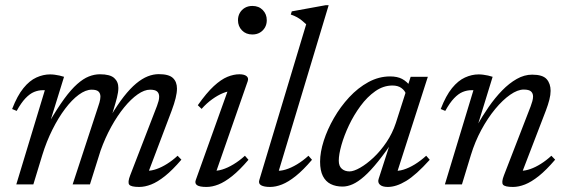

<svg xmlns="http://www.w3.org/2000/svg" viewBox="-20 -730 2242 760"><path d="M562.5 -35.5 563.5 -54Q580 -54 600 -61Q620 -68 641.5 -81.5Q663 -95 683 -113.5L698 -98Q663 -57 633.2 -33.2Q603.5 -9.5 578.5 0.2Q553.5 10 531 10Q498.5 10 491.5 0.8Q484.5 -8.5 495.5 -36.5L601.5 -311Q605.5 -321.5 607.8 -330.5Q610 -339.5 610 -347.5Q610 -360.5 602 -367.8Q594 -375 574 -375Q551.5 -375 525 -356.5Q498.5 -338 471.5 -305Q444.5 -272 420.2 -228Q396 -184 378 -133.5L336 0H267.5L369.5 -311Q372 -318 373.8 -324.5Q375.5 -331 376.5 -336.8Q377.5 -342.5 377.5 -347.5Q377.5 -360.5 369.8 -367.8Q362 -375 343 -375Q319 -375 291.8 -355Q264.5 -335 237.8 -299.5Q211 -264 187.5 -217Q164 -170 147.5 -116.5L112 0H44.5L157.5 -373Q155.5 -373 153.8 -373Q152 -373 150 -373Q132 -373 115 -366Q98 -359 81 -341.2Q64 -323.5 46 -291L28 -298.5Q48.5 -351.5 72.8 -381.2Q97 -411 124 -423.2Q151 -435.5 178 -435.5Q187.5 -435.5 196.8 -434.2Q206 -433 215.2 -431Q224.5 -429 233.5 -426L177.5 -245H174Q207 -301.5 234.2 -338.8Q261.5 -376 285.5 -397.2Q309.5 -418.5 331.5 -427.2Q353.5 -436 375.5 -436Q415.5 -436 432 -421.2Q448.5 -406.5 448.5 -382Q448.5 -365.5 443 -343.8Q437.5 -322 428.5 -293L421 -268.5H417Q445 -315.5 470.2 -347.8Q495.5 -380 519 -399.5Q542.5 -419 564.8 -427.8Q587 -436.5 608.5 -436.5Q648.5 -436.5 664.5 -421.2Q680.5 -406 680.5 -379.5Q680.5 -363 675.2 -341.5Q670 -320 659.5 -292Z M755 -17.5 885 -380.5 899.5 -369.5Q883.5 -370 862.8 -361.5Q842 -353 820 -337.2Q798 -321.5 778 -299L763 -313.5Q797.5 -362.5 826.2 -389Q855 -415.5 880 -425.8Q905 -436 927.5 -436Q946.5 -436 955.8 -428.8Q965 -421.5 960.5 -408.5L830.5 -35.5L822 -54.5Q838.5 -52.5 859.8 -59Q881 -65.5 904.2 -79.5Q927.5 -93.5 949.5 -113.5L963.5 -97.5Q928.5 -56.5 899 -33Q869.5 -9.5 844.8 0.2Q820 10 797.5 10Q770 10 760 3Q750 -4 755 -17.5ZM922 -650Q922 -666 929.2 -678.8Q936.5 -691.5 949.2 -699Q962 -706.5 979 -706.5Q1004.5 -706.5 1020.2 -690.2Q1036 -674 1036 -650Q1036 -634 1028.8 -621.2Q1021.5 -608.5 1008.8 -601Q996 -593.5 979 -593.5Q953.5 -593.5 937.8 -609.8Q922 -626 922 -650Z M1192 -634Q1183 -642.5 1174.5 -649.2Q1166 -656 1155.8 -661.8Q1145.5 -667.5 1131 -672.5L1135 -685L1269.5 -709.5H1281L1079.5 -40.5L1073.5 -54.5Q1090 -52.5 1111.2 -59Q1132.5 -65.5 1155.8 -79.5Q1179 -93.5 1201 -113.5L1215 -97.5Q1180 -56.5 1150.5 -33Q1121 -9.5 1096.2 0.2Q1071.5 10 1049 10Q1025.5 10 1013.8 3.5Q1002 -3 1006.5 -17.5Z M1479 -22.5 1531 -183.5H1544Q1506.5 -128 1476.5 -90.8Q1446.5 -53.5 1421.8 -31.8Q1397 -10 1376.2 -0.8Q1355.5 8.5 1336 8.5Q1309 8.5 1289 -1.5Q1269 -11.5 1258 -33.2Q1247 -55 1247 -90Q1247 -127.5 1261.5 -172.8Q1276 -218 1301.8 -262.8Q1327.5 -307.5 1362.2 -345Q1397 -382.5 1438.2 -405Q1479.5 -427.5 1524 -427.5Q1553 -427.5 1571.8 -417.5Q1590.5 -407.5 1606 -387L1586 -360Q1582 -372 1568.5 -381.8Q1555 -391.5 1533.5 -391.5Q1497.5 -391.5 1465.5 -369Q1433.5 -346.5 1407 -310.5Q1380.5 -274.5 1361.2 -233.8Q1342 -193 1331.5 -155.8Q1321 -118.5 1321 -94Q1321 -72.5 1333 -62Q1345 -51.5 1363.5 -51.5Q1380 -51.5 1405.5 -66Q1431 -80.5 1458.5 -106.2Q1486 -132 1509.8 -167.2Q1533.5 -202.5 1547 -243.5L1605.5 -426H1666H1673.5L1548 -35.5L1539.5 -54.5Q1556 -52 1577.2 -58.5Q1598.5 -65 1621.8 -79.2Q1645 -93.5 1667 -113.5L1681 -97.5Q1627 -37.5 1587.8 -13.8Q1548.5 10 1515 10Q1493.5 10 1483.8 1Q1474 -8 1479 -22.5Z M1742.5 -291 1724.5 -298.5Q1745 -351.5 1769.2 -381.2Q1793.5 -411 1820.5 -423.2Q1847.5 -435.5 1874.5 -435.5Q1884 -435.5 1893.2 -434.2Q1902.5 -433 1911.8 -431Q1921 -429 1930 -426L1870 -231H1867Q1889 -270 1914.2 -306.5Q1939.5 -343 1967.5 -371.8Q1995.5 -400.5 2025.5 -417.5Q2055.5 -434.5 2086.5 -434.5Q2128 -434.5 2143.8 -416.8Q2159.5 -399 2159.5 -370.5Q2159.5 -354.5 2154.5 -335Q2149.5 -315.5 2141 -293L2042 -35.5L2043 -54Q2059.5 -54 2079.5 -61Q2099.5 -68 2121 -81.5Q2142.5 -95 2162.5 -113.5L2177.5 -98Q2142.5 -57 2112.8 -33.2Q2083 -9.5 2058 0.2Q2033 10 2010.5 10Q1978 10 1971 0.8Q1964 -8.5 1975 -36.5L2080.5 -309Q2084.5 -319.5 2087.2 -329.5Q2090 -339.5 2090 -348Q2090 -360.5 2082 -368Q2074 -375.5 2053 -375.5Q2029 -375.5 1999.5 -355Q1970 -334.5 1940.2 -298.5Q1910.5 -262.5 1885.2 -215.8Q1860 -169 1844 -116.5L1808.5 0H1741L1854 -373Q1852 -373 1850.2 -373Q1848.5 -373 1846.5 -373Q1828.5 -373 1811.5 -366Q1794.5 -359 1777.5 -341.2Q1760.5 -323.5 1742.5 -291Z"/></svg>

Font: Newsreader 16pt
Style: Italic
Weight: 400
Italic angle: -17°
Designer: Hugues Gentile
Foundry: Production Type
Version: Version 1.003